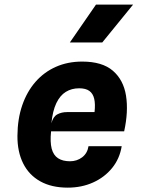

<svg xmlns="http://www.w3.org/2000/svg" viewBox="-20 -832 640 859"><path d="M283 7.5Q210.5 7.5 160 -20.8Q109.5 -49 83.5 -101.2Q57.5 -153.5 58 -224.5Q58.5 -300 79.5 -361Q100.5 -422 138.8 -465.8Q177 -509.5 230 -533Q283 -556.5 347.5 -556.5Q437.5 -556.5 485 -515.5Q532.5 -474.5 543.8 -404Q555 -333.5 535.5 -244.5H208.5Q203.5 -196.5 211.2 -167Q219 -137.5 239.8 -124Q260.5 -110.5 293 -110.5Q324 -110.5 347.5 -128.2Q371 -146 376 -178H524.5Q515.5 -122 481.5 -80.2Q447.5 -38.5 396.2 -15.5Q345 7.5 283 7.5ZM210 -280.5Q217.5 -310 236.2 -320.2Q255 -330.5 280 -330.5H403Q407 -366.5 401.5 -390Q396 -413.5 379.8 -425.2Q363.5 -437 334 -437Q300.5 -437 274.5 -421Q248.5 -405 232 -370.5Q215.5 -336 210 -280.5ZM292.5 -642 409.5 -811.5H575.5L437.5 -642Z"/></svg>

Font: Spline Sans Mono
Style: Italic
Weight: 400
Italic angle: -4°
Monospace: yes
Designer: Eben Sorkin, Mirko Velimirovic
Foundry: Sorkin Type
Version: Version 1.004